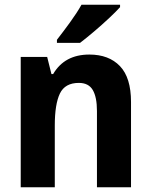

<svg xmlns="http://www.w3.org/2000/svg" viewBox="-20 -786 635 806"><path d="M355 -557Q437 -557 483.5 -508.5Q530 -460 530 -358V0H387V-320Q387 -378 369.5 -408Q352 -438 311 -438Q253 -438 231.5 -393.5Q210 -349 210 -259V0H67V-547H178L196 -475H203Q251 -557 355 -557ZM484 -756Q467 -737 437 -709Q407 -681 374 -653Q341 -625 316 -606H219V-619Q244 -651 273.5 -691.5Q303 -732 322 -766H484Z"/></svg>

Font: Noto Sans Hebrew SemiCondensed
Style: Bold
Weight: 700
Width: 4
Designer: Monotype Design Team
Foundry: Monotype Imaging Inc.
Version: Version 2.004; ttfautohint (v1.8.4.7-5d5b)